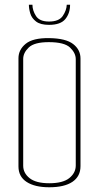

<svg xmlns="http://www.w3.org/2000/svg" viewBox="-20 -789 418 811"><path d="M188 2Q127 2 92.5 -20.5Q58 -43 58 -86V-543Q58 -579 88.5 -604Q119 -629 188 -628Q258 -627 289 -603Q320 -579 320 -542V-87Q320 -44 286 -21Q252 2 188 2ZM188 -15Q246 -15 273 -37Q300 -59 300 -90V-539Q300 -565 276 -588Q252 -611 186 -611Q125 -611 101.5 -588.5Q78 -566 78 -540V-89Q78 -58 105 -36.5Q132 -15 188 -15ZM187 -684Q151 -684 132.5 -698Q114 -712 108 -732Q102 -752 102 -769H117Q117 -745 132 -721.5Q147 -698 187 -698Q229 -698 245 -721.5Q261 -745 262 -769H276Q276 -733 256 -708.5Q236 -684 187 -684Z"/></svg>

Font: Smooch Sans Thin Thin
Style: Regular
Weight: 250
Version: Version 1.010